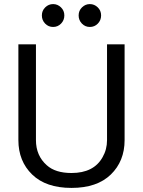

<svg xmlns="http://www.w3.org/2000/svg" viewBox="-20 -908 700 940"><path d="M156 -691V-222Q156 -146 209 -99Q251 -61 330 -61Q439 -61 482 -138Q504 -176 504 -222V-691H590V-222Q590 -119 522.5 -53.5Q455 12 330 12Q205 12 137.5 -53.5Q70 -119 70 -222V-691ZM279 -792.5Q263 -776 240 -776Q217 -776 201 -792.5Q185 -809 185 -832.5Q185 -856 201.5 -872Q218 -888 240 -888Q262 -888 278.5 -872Q295 -856 295 -832.5Q295 -809 279 -792.5ZM459 -792.5Q443 -776 420 -776Q397 -776 381 -792.5Q365 -809 365 -832.5Q365 -856 381.5 -872Q398 -888 420 -888Q442 -888 458.5 -872Q475 -856 475 -832.5Q475 -809 459 -792.5Z"/></svg>

Font: Average Sans
Style: Regular
Weight: 400
Designer: Eduardo Rodriguez Tunni
Foundry: Eduardo Rodriguez Tunni
Version: Version 1.001